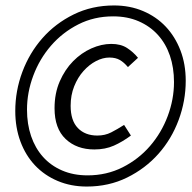

<svg xmlns="http://www.w3.org/2000/svg" viewBox="-20 -673 705 704"><path d="M180 -276Q180 -331 199 -374.5Q218 -418 248 -448.5Q278 -479 315 -495.5Q352 -512 388 -512Q423 -512 446 -497Q469 -482 486 -461L449 -427Q435 -444 419.5 -453Q404 -462 381 -462Q357 -462 332 -449Q307 -436 286 -412.5Q265 -389 252 -356.5Q239 -324 239 -285Q239 -231 265.5 -203.5Q292 -176 337 -176Q365 -176 387.5 -187.5Q410 -199 435 -215L460 -176Q429 -153 397.5 -139Q366 -125 326 -125Q261 -125 220.5 -163.5Q180 -202 180 -276ZM298 11Q240 11 191.5 -9.5Q143 -30 108.5 -66.5Q74 -103 55 -154Q36 -205 36 -266Q36 -340 62 -409.5Q88 -479 135.5 -533Q183 -587 250 -620Q317 -653 398 -653Q456 -653 504.5 -632.5Q553 -612 587.5 -575.5Q622 -539 641.5 -488.5Q661 -438 661 -377Q661 -303 635 -233Q609 -163 561 -109Q513 -55 446 -22Q379 11 298 11ZM395 -613Q325 -613 267 -583.5Q209 -554 167 -505.5Q125 -457 102 -395.5Q79 -334 79 -271Q79 -218 94 -174Q109 -130 137.5 -98Q166 -66 207.5 -48Q249 -30 301 -30Q371 -30 429.5 -59.5Q488 -89 530 -137.5Q572 -186 595 -247.5Q618 -309 618 -372Q618 -425 603 -469Q588 -513 559 -545Q530 -577 488.5 -595Q447 -613 395 -613Z"/></svg>

Font: mr_Source Sans Pro
Style: Italic
Weight: 400
Italic angle: -11°
Designer: Paul D. Hunt
Foundry: Adobe Systems Incorporated
Version: Version 1.036;July 10, 2024;FontCreator 11.5.0.2430 64-bit